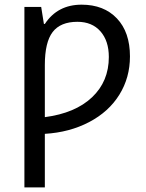

<svg xmlns="http://www.w3.org/2000/svg" viewBox="-20 -566 627 826"><path d="M172.9 -62Q303.7 -79.1 376 -147.5Q448.2 -215.8 448.2 -320.8Q448.2 -390.1 412.1 -431.2Q376 -472.2 313 -472.2Q240.2 -472.2 206.5 -428.2Q172.9 -384.3 172.9 -286.1ZM172.9 240.2H85V-536.1H157.2L168.9 -462.9H172.9Q227.5 -545.9 331.1 -545.9Q426.8 -545.9 482.9 -486.8Q539.1 -427.7 539.1 -323.2Q539.1 -231.9 493.4 -158.4Q447.8 -85 363.5 -40.8Q279.3 3.4 172.9 9.8Z"/></svg>

Font: NotoSans
Style: Regular
Weight: 400
Designer: Monotype Design team
Foundry: Monotype Imaging Inc.
Version: Version 1.04; ttfautohint (v1.4.1)